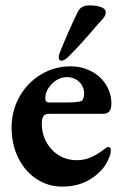

<svg xmlns="http://www.w3.org/2000/svg" viewBox="-20 -678 457 712"><path d="M23 0ZM23 -205Q23 -267 52 -319Q81 -371 131.5 -401.5Q182 -432 241 -432Q283 -432 318 -414Q353 -396 373 -364Q393 -332 393 -294Q393 -274 385.5 -265Q378 -256 362 -256H162Q148 -256 141.5 -248Q135 -240 135 -221Q135 -163 172 -123.5Q209 -84 265 -84Q293 -84 317 -94.5Q341 -105 367 -125Q377 -133 381 -133Q391 -133 391 -120Q391 -107 383 -90Q367 -48 320.5 -17Q274 14 211 14Q158 14 115 -14.5Q72 -43 47.5 -93Q23 -143 23 -205ZM222 -298Q245 -298 258 -299Q271 -300 281 -303Q286 -305 289 -313Q292 -321 292 -331Q292 -357 273.5 -374.5Q255 -392 228 -392Q197 -392 172 -366.5Q147 -341 148 -312Q148 -298 162 -298ZM198 -465Q198 -475 203 -486Q217 -521 235 -562Q253 -603 268 -633Q275 -647 285.5 -652.5Q296 -658 313 -658Q338 -658 355 -651.5Q372 -645 372 -634Q372 -620 362 -609L336 -580Q283 -517 235 -469Q220 -453 208 -453Q198 -453 198 -465Z"/></svg>

Font: EB Garamond
Style: Bold
Weight: 700
Designer: Georg Duffner and Octavio Pardo
Foundry: Georg Duffner
Version: Version 1.000; ttfautohint (v1.6)